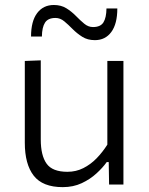

<svg xmlns="http://www.w3.org/2000/svg" viewBox="-20 -740 596 770"><path d="M231.5 10.5Q151 10.5 115.2 -35.5Q79.5 -81.5 79.5 -167.5Q79.5 -200 79.5 -224.2Q79.5 -248.5 79.5 -271.5Q79.5 -314.5 79.5 -351.5Q79.5 -388.5 79.5 -423.5Q79.5 -458.5 79.5 -495.5L143.5 -498Q143.5 -443 143.5 -389.5Q143.5 -336 143.5 -276.5V-180.5Q143.5 -116.5 166.8 -83.8Q190 -51 250.5 -51Q285 -51 314.2 -65.8Q343.5 -80.5 367.5 -105.2Q391.5 -130 410.5 -160V-276.5Q410.5 -336 410.5 -388Q410.5 -440 410.5 -495.5H475Q475 -440 475 -387.5Q475 -335 475 -271.5V-219.5Q475 -158.5 475 -107Q475 -55.5 475 0H417.5L416 -90H408Q392.5 -68 367.2 -44.8Q342 -21.5 308 -5.5Q274 10.5 231.5 10.5ZM360.5 -579Q331 -579 309.8 -592.5Q288.5 -606 271.2 -623.5Q254 -641 237.8 -654.5Q221.5 -668 202.5 -668Q172.5 -668 160.5 -649.2Q148.5 -630.5 148 -593.5H104.5Q104.5 -655 129 -687.5Q153.5 -720 196 -720Q225 -720 246.2 -706.8Q267.5 -693.5 284.5 -676Q301.5 -658.5 317.8 -645Q334 -631.5 353 -631.5Q383 -631.5 394.8 -650.2Q406.5 -669 407 -706H450.5Q450.5 -644.5 426.5 -611.8Q402.5 -579 360.5 -579Z"/></svg>

Font: Commissioner Thin Light
Style: Regular
Weight: 300
Version: Version 1.000